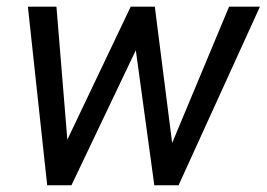

<svg xmlns="http://www.w3.org/2000/svg" viewBox="-20 -548 789 568"><path d="M438 -528.3H366.7L179.2 -134.8L147 -528.3H62.5L119.6 0H191.4L381.8 -399.4L436.5 0H508.3L749 -528.3H657.7L489.3 -125Z"/></svg>

Font: Roboto
Style: Italic
Weight: 400
Italic angle: -12°
Designer: Google
Version: Version 2.137; 2017